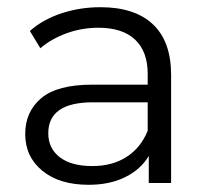

<svg xmlns="http://www.w3.org/2000/svg" viewBox="-20 -508 576 533"><path d="M455 -300V0H393V-75Q371 -38 328 -16.5Q285 5 226 5Q145 5 97.5 -34Q50 -73 50 -136Q50 -198 94.5 -235.5Q139 -273 236 -273H390V-303Q390 -365 355 -398Q320 -431 253 -431Q207 -431 164.5 -415.5Q122 -400 92 -374L63 -422Q99 -454 150.5 -471Q202 -488 259 -488Q354 -488 404.5 -440.5Q455 -393 455 -300ZM390 -145V-224H238Q114 -224 114 -138Q114 -96 146 -71.5Q178 -47 236 -47Q292 -47 331.5 -72.5Q371 -98 390 -145Z"/></svg>

Font: Montserrat Ace
Style: Regular
Weight: 400
Designer: Julieta Ulanovsky
Foundry: Julieta Ulanovsky
Version: Version 1